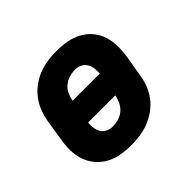

<svg xmlns="http://www.w3.org/2000/svg" viewBox="-130 -690 860 860"><g transform="rotate(-45 300.0 -260.0)"><path d="M257 8Q224 8 192.5 2.5Q161 -3 134 -17.5Q107 -32 87 -55.5Q67 -79 57 -108Q47 -137 46.5 -169.5Q46 -202 52 -235L68 -335Q73 -363 83.5 -390Q94 -417 112 -440.5Q130 -464 154 -481.5Q178 -499 205.5 -509.5Q233 -520 261 -524Q289 -528 316 -528Q349 -528 380.5 -522.5Q412 -517 439.5 -502.5Q467 -488 487 -464.5Q507 -441 516.5 -412Q526 -383 526.5 -350.5Q527 -318 522 -285L505 -185Q501 -157 490.5 -130Q480 -103 462 -79.5Q444 -56 419.5 -38.5Q395 -21 368 -10.5Q341 0 312.5 4Q284 8 257 8ZM383 -319Q384 -336 382 -352.5Q380 -369 371.5 -382.5Q363 -396 348.5 -403Q334 -410 317 -410Q298 -410 279.5 -404.5Q261 -399 245.5 -386Q230 -373 222 -355Q214 -337 211 -319ZM257 -110Q276 -110 294.5 -115.5Q313 -121 328 -134Q343 -147 351.5 -165Q360 -183 363 -201H191Q189 -184 191.5 -167.5Q194 -151 202 -137.5Q210 -124 225 -117Q240 -110 257 -110Z"/></g></svg>

Font: Iosevka Heavy Extended
Style: Italic
Weight: 900
Width: 7
Italic angle: -9°
Monospace: yes
Designer: Belleve Invis
Foundry: Belleve Invis
Version: Version 32.5.0; ttfautohint (v1.8.4)